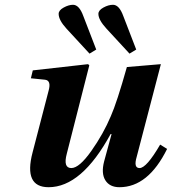

<svg xmlns="http://www.w3.org/2000/svg" viewBox="-20 -770 718 802"><path d="M225 -712Q225 -727 246 -738.5Q267 -750 285 -750Q311 -750 328 -703L382 -563L354 -546L258 -650Q225 -686 225 -712ZM391 -712Q391 -727 412 -738.5Q433 -750 452 -750Q478 -750 495 -703L549 -563L521 -546L425 -650Q391 -687 391 -712ZM109 -443 117 -476 348 -502 353 -497 259 -128Q243 -68 278 -68Q311 -68 361.5 -139.5Q412 -211 443 -285Q468 -341 510 -490L652 -502L551 -115Q537 -68 563 -68Q592 -68 649 -166L678 -148Q599 12 479 12Q438 12 420 -17Q402 -46 415 -96L446 -210H442Q321 12 183 12Q78 12 116 -133L183 -391Q195 -434 168 -437Z"/></svg>

Font: Lingua Franca
Style: Bold Italic
Weight: 700
Italic angle: -13°
Version: Version 1.19